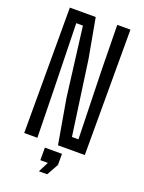

<svg xmlns="http://www.w3.org/2000/svg" viewBox="-179 -882 864 1151"><g transform="rotate(20 253.0 -307.0)"><path d="M59.5 0V-800H224.5L270.5 -546.5L336.5 -75.5H378L366.5 -512.5L362 -800H446V0H275L225.5 -285L170 -725.5H127.5L137.5 -300L143.5 0ZM220.5 185.5 254 120H206V40H315V111L273.5 185.5Z"/></g></svg>

Font: Big Shoulders
Style: Regular
Weight: 400
Designer: Patric King
Foundry: XO Type Co
Version: Version 2.002